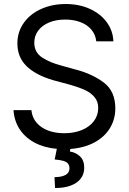

<svg xmlns="http://www.w3.org/2000/svg" viewBox="-20 -737 647 965"><path d="M307.6 -638.7Q261.7 -638.7 226.3 -623.8Q190.9 -608.9 171.6 -582.5Q152.3 -556.2 152.3 -522.5Q152.3 -473.6 192.1 -447.8Q231.9 -421.9 289.1 -407.2L359.4 -387.7Q441.4 -366.7 500.5 -323Q559.6 -279.3 559.6 -192.4Q559.6 -138.2 533 -93.8Q506.3 -49.3 455.3 -21.5Q404.3 6.3 333.5 11.7L331.1 24.4Q361.8 29.3 382.6 49.3Q403.3 69.3 403.3 106.4Q403.3 136.7 386.5 159.7Q369.6 182.6 336.7 195.3Q303.7 208 256.8 208L253.9 153.3Q288.6 153.3 308.8 142.6Q329.1 131.8 329.1 109.4Q329.1 93.8 321.5 85Q314 76.2 298.3 71.5Q282.7 66.9 254.9 64.5L265.6 11.2Q201.2 5.4 153.3 -20.5Q105.5 -46.4 78.4 -88.1Q51.3 -129.9 47.9 -183.6H137.7Q141.6 -145.5 164.6 -119.4Q187.5 -93.3 223.4 -80.3Q259.3 -67.4 302.7 -67.4Q351.6 -67.4 390.4 -83Q429.2 -98.6 451.4 -127.7Q473.6 -156.7 473.6 -194.3Q473.6 -226.6 455.3 -248.5Q437 -270.5 407.5 -284.2Q377.9 -297.9 334 -310.5L247.1 -334Q160.2 -359.4 113.8 -404.3Q67.4 -449.2 67.4 -518.6Q67.4 -576.7 99.4 -621.8Q131.3 -667 186.8 -691.9Q242.2 -716.8 310.5 -716.8Q377.9 -716.8 431.6 -692.4Q485.4 -668 516.6 -625.2Q547.9 -582.5 549.8 -529.3H463.9Q460 -563.5 439.2 -588.1Q418.5 -612.8 384.3 -625.7Q350.1 -638.7 307.6 -638.7Z"/></svg>

Font: Pretendard Std
Style: Regular
Weight: 400
Designer: Base glyphs from Inter by Rasmus Andersson; Hangeul glyphs from Noto Sans CJK(Source Han Sans) by Jang Soo-young and Kan
Foundry: Kil Hyung-jin
Version: Version 1.309